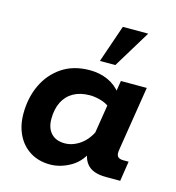

<svg xmlns="http://www.w3.org/2000/svg" viewBox="-97 -702 727 795"><g transform="rotate(15 266.5 -304.5)"><path d="M188.4 10Q139.6 10 103.5 -12.3Q67.3 -34.6 47.6 -74.3Q27.9 -114.1 27.9 -165.3Q27.9 -233 53.7 -288.3Q79.6 -343.5 128.8 -376.8Q178 -410 248.8 -410Q290 -410 325.4 -394.3Q360.8 -378.5 383.5 -347.8L372.5 -335L382.8 -400H493.8L449.9 -124.2Q446.1 -102.3 453.1 -93.9Q460.1 -85.5 477.6 -85.5H500.2L487 0H426Q366.9 0 343.2 -30.6Q319.5 -61.1 326.5 -107.4L329.2 -125.8L343.8 -99Q321.7 -41.9 277.8 -16Q233.8 10 188.4 10ZM224.4 -90.4Q258.6 -90.4 291.1 -113.4Q323.6 -136.5 343.5 -183.1L332.5 -147.4L358.2 -308.1L358.4 -284.8Q342.2 -297.3 318.5 -303.5Q294.9 -309.7 275 -309.7Q233.9 -309.7 204.9 -293.5Q175.9 -277.3 160.6 -246.9Q145.3 -216.4 145.3 -173.8Q145.3 -134.7 166.1 -112.5Q186.8 -90.4 224.4 -90.4ZM277.4 -457.8 332.6 -618.6H441.4L343.5 -457.8Z"/></g></svg>

Font: Rokkitt SemiBold
Style: Italic
Weight: 600
Italic angle: -9°
Designer: Vernon Adams
Foundry: Vernon Adams
Version: Version 3.103